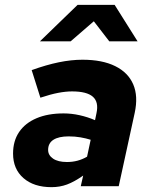

<svg xmlns="http://www.w3.org/2000/svg" viewBox="-20 -770 640 794"><path d="M193 4Q120 4 77 -33.5Q34 -71 34 -135Q34 -187 59 -224Q84 -261 131 -281Q178 -301 243 -301Q276 -301 309.5 -293.5Q343 -286 373 -273L379 -302Q389 -348 364 -370Q339 -392 278 -392Q252 -392 220.5 -386Q189 -380 147 -366L111 -480Q172 -502 223.5 -512.5Q275 -523 321 -523Q403 -523 456.5 -496.5Q510 -470 531 -421Q552 -372 537 -303L471 0H314L324 -44Q287 -18 257 -7Q227 4 193 4ZM179 -150Q179 -128 199.5 -114Q220 -100 257 -100Q280 -100 300.5 -105.5Q321 -111 340 -122L355 -192Q336 -198 313 -202Q290 -206 264 -206Q223 -206 201 -192Q179 -178 179 -150ZM145 -599 301 -750H454L549 -599H432L368 -682L272 -599Z"/></svg>

Font: Red Hat Mono
Style: Italic
Weight: 400
Italic angle: -12°
Monospace: yes
Designer: Pentagram, MCKL
Foundry: MCKL
Version: Version 1.030